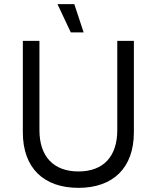

<svg xmlns="http://www.w3.org/2000/svg" viewBox="-20 -897 755 925"><path d="M321 -741H383L338 -877H257ZM358 8C524 8 625 -87 625 -260V-700H545V-270C545 -143 478 -71 358 -71C238 -71 170 -143 170 -270V-700H90V-260C90 -87 191 8 358 8Z"/></svg>

Font: Fixel Display Regular
Style: Regular
Weight: 400
Designer: AlfaBravo + MacPaw
Foundry: Kyrylo Tkachov, Marchela Mozhyna, Serhii Makarenko, Maria Weinstein, Zakhar Kryvoshyya
Version: Version 1.211